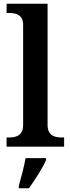

<svg xmlns="http://www.w3.org/2000/svg" viewBox="-20 -780 376 1021"><path d="M15 0H321V-49H308C273 -49 233 -57 233 -116V-760H15V-711H28C62 -711 103 -703 103 -648V-116C103 -57 63 -49 28 -49H15ZM80 208V221H134C165 178 207 113 225 71V61H116C108 107 92 166 80 208Z"/></svg>

Font: Noto Serif Tamil SemiBold
Style: Italic
Weight: 600
Italic angle: -12°
Designer: Indian Type Foundry, Tom Grace, and the Monotype Design Team
Foundry: Monotype Imaging Inc.
Version: Version 2.003